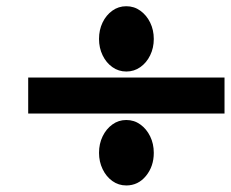

<svg xmlns="http://www.w3.org/2000/svg" viewBox="-20 -606 726 604"><path d="M68.7 -248.9V-362.1H686.3V-248.9ZM377.2 -22.6Q352.9 -22.6 333.5 -36.5Q314 -50.5 302.8 -73.9Q291.5 -97.4 291.5 -125.2Q291.5 -153.7 302.8 -177Q314 -200.3 333.5 -214.4Q352.9 -228.5 377.2 -228.5Q402 -228.5 421.5 -214.4Q441.1 -200.3 452.4 -177Q463.8 -153.7 463.8 -125.2Q463.8 -82.8 439.3 -52.7Q414.7 -22.6 377.2 -22.6ZM377.4 -381Q353.1 -381 333.5 -394.9Q314 -408.7 302.8 -432Q291.5 -455.3 291.5 -483.4Q291.5 -511.8 302.6 -535Q313.7 -558.2 333.2 -572.3Q352.7 -586.4 377.2 -586.4Q402 -586.4 421.5 -572.3Q441.1 -558.2 452.4 -535Q463.8 -511.8 463.8 -483.4Q463.8 -455.3 452.4 -432Q441.1 -408.7 421.5 -394.9Q402 -381 377.4 -381Z"/></svg>

Font: Russolo 10pt ExtraLight
Style: Regular
Weight: 200
Designer: Micah Stupak-Hahn
Version: Version 1.000